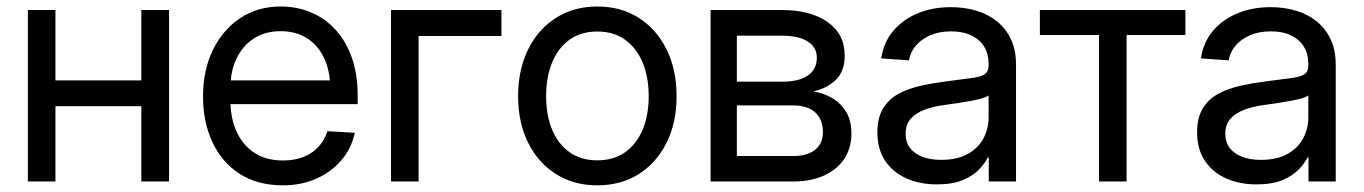

<svg xmlns="http://www.w3.org/2000/svg" viewBox="-20 -553 4155 585"><path d="M429.7 -308.1V-229.5H129.4V-308.1ZM148.9 -522.5V0H64.9V-522.5ZM495.1 -522.5V0H410.6V-522.5Z M841.8 11.7Q765.1 11.7 710.9 -22.9Q656.7 -57.6 627.7 -118.9Q598.6 -180.2 598.6 -259.3Q598.6 -339.4 628.7 -400.9Q658.7 -462.4 711.9 -497.8Q765.1 -533.2 835 -533.2Q886.2 -533.2 929.2 -514.6Q972.2 -496.1 1003.7 -460.9Q1035.2 -425.8 1052.5 -375.7Q1069.8 -325.7 1069.8 -261.7V-235.8H646V-308.1H1023.4L986.3 -282.2Q986.3 -335.4 968 -375Q949.7 -414.6 915.8 -436.3Q881.8 -458 835 -458Q788.1 -458 753.9 -436Q719.7 -414.1 700.9 -375.2Q682.1 -336.4 682.1 -285.6V-247.1Q682.1 -192.4 701.2 -151.1Q720.2 -109.9 755.9 -86.9Q791.5 -64 841.8 -64Q877.4 -64 905 -75Q932.6 -85.9 950.9 -106.2Q969.2 -126.5 977.5 -153.3L1061 -148.4Q1050.8 -100.6 1020 -64.7Q989.3 -28.8 943.6 -8.5Q897.9 11.7 841.8 11.7Z M1507.8 -522.5V-443.4H1255.4V0H1171.4V-522.5Z M1799.8 11.7Q1728 11.7 1673.6 -22.9Q1619.1 -57.6 1588.9 -118.7Q1558.6 -179.7 1558.6 -259.8Q1558.6 -340.3 1588.9 -401.9Q1619.1 -463.4 1673.6 -498.3Q1728 -533.2 1799.8 -533.2Q1872.6 -533.2 1926.8 -498.3Q1981 -463.4 2011.2 -401.9Q2041.5 -340.3 2041.5 -259.8Q2041.5 -179.7 2011.2 -118.7Q1981 -57.6 1926.8 -22.9Q1872.6 11.7 1799.8 11.7ZM1799.8 -64.5Q1850.1 -64.5 1885 -89.4Q1919.9 -114.3 1938.2 -158.4Q1956.5 -202.6 1956.5 -259.8Q1956.5 -317.9 1938.2 -362.1Q1919.9 -406.2 1885 -431.6Q1850.1 -457 1799.8 -457Q1750 -457 1715.1 -431.9Q1680.2 -406.7 1662.1 -362.3Q1644 -317.9 1644 -259.8Q1644 -202.1 1662.1 -158.2Q1680.2 -114.3 1715.1 -89.4Q1750 -64.5 1799.8 -64.5Z M2145 0V-522.5H2361.8Q2449.7 -522.5 2501.7 -485.8Q2553.7 -449.2 2553.7 -383.3Q2553.7 -336.9 2527.6 -310.5Q2501.5 -284.2 2458 -274.4Q2487.3 -270 2513.9 -255.1Q2540.5 -240.2 2557.4 -213.4Q2574.2 -186.5 2574.2 -146Q2574.2 -103 2553 -70.1Q2531.7 -37.1 2491.7 -18.6Q2451.7 0 2396 0ZM2225.1 -77.6H2396Q2439.9 -77.6 2463.6 -96.7Q2487.3 -115.7 2487.3 -149.9Q2487.3 -189.5 2463.6 -210.7Q2439.9 -231.9 2396 -231.9H2225.1ZM2225.1 -304.2H2364.7Q2414.6 -304.2 2441.7 -323.2Q2468.8 -342.3 2468.8 -377Q2468.8 -409.2 2440.9 -426.8Q2413.1 -444.3 2361.8 -444.3H2225.1Z M2834.5 8.8Q2783.2 8.8 2742.2 -9.3Q2701.2 -27.3 2677.2 -62.7Q2653.3 -98.1 2653.3 -149.9Q2653.3 -194.8 2670.9 -223.1Q2688.5 -251.5 2718 -267.3Q2747.6 -283.2 2784.7 -291.5Q2821.8 -299.8 2860.4 -304.7Q2909.2 -311.5 2938.2 -314.9Q2967.3 -318.4 2979.7 -326.4Q2992.2 -334.5 2992.2 -354V-358.4Q2992.2 -388.2 2979 -410.2Q2965.8 -432.1 2940.2 -444.8Q2914.6 -457.5 2877.9 -457.5Q2841.8 -457.5 2814 -445.3Q2786.1 -433.1 2769.8 -413.1Q2753.4 -393.1 2749.5 -369.1L2665 -375Q2671.9 -422.9 2700.7 -457.8Q2729.5 -492.7 2775.1 -512Q2820.8 -531.2 2877.4 -531.2Q2918.5 -531.2 2954.6 -520.5Q2990.7 -509.8 3017.8 -487.8Q3044.9 -465.8 3060.3 -433.1Q3075.7 -400.4 3075.7 -356.4V0H2992.7V-73.2H2989.7Q2980.5 -54.7 2961.9 -35.6Q2943.4 -16.6 2912.4 -3.9Q2881.3 8.8 2834.5 8.8ZM2847.2 -65.9Q2897.5 -65.9 2929.7 -84.5Q2961.9 -103 2977.1 -132.6Q2992.2 -162.1 2992.2 -195.8V-262.7Q2987.3 -257.8 2973.1 -253.7Q2959 -249.5 2939.2 -245.8Q2919.4 -242.2 2897.7 -238.8Q2876 -235.4 2856.4 -232.9Q2826.2 -229 2799.3 -219.5Q2772.5 -210 2755.9 -192.4Q2739.3 -174.8 2739.3 -145Q2739.3 -120.1 2752.4 -102.5Q2765.6 -85 2790 -75.4Q2814.5 -65.9 2847.2 -65.9Z M3328.6 0V-446.3H3148.4V-522.5H3591.8V-446.3H3412.6V0Z M3808.6 8.8Q3757.3 8.8 3716.3 -9.3Q3675.3 -27.3 3651.4 -62.7Q3627.4 -98.1 3627.4 -149.9Q3627.4 -194.8 3645 -223.1Q3662.6 -251.5 3692.1 -267.3Q3721.7 -283.2 3758.8 -291.5Q3795.9 -299.8 3834.5 -304.7Q3883.3 -311.5 3912.4 -314.9Q3941.4 -318.4 3953.9 -326.4Q3966.3 -334.5 3966.3 -354V-358.4Q3966.3 -388.2 3953.1 -410.2Q3939.9 -432.1 3914.3 -444.8Q3888.7 -457.5 3852.1 -457.5Q3815.9 -457.5 3788.1 -445.3Q3760.3 -433.1 3743.9 -413.1Q3727.5 -393.1 3723.6 -369.1L3639.2 -375Q3646 -422.9 3674.8 -457.8Q3703.6 -492.7 3749.3 -512Q3794.9 -531.2 3851.6 -531.2Q3892.6 -531.2 3928.7 -520.5Q3964.8 -509.8 3991.9 -487.8Q4019 -465.8 4034.4 -433.1Q4049.8 -400.4 4049.8 -356.4V0H3966.8V-73.2H3963.9Q3954.6 -54.7 3936 -35.6Q3917.5 -16.6 3886.5 -3.9Q3855.5 8.8 3808.6 8.8ZM3821.3 -65.9Q3871.6 -65.9 3903.8 -84.5Q3936 -103 3951.2 -132.6Q3966.3 -162.1 3966.3 -195.8V-262.7Q3961.4 -257.8 3947.3 -253.7Q3933.1 -249.5 3913.3 -245.8Q3893.6 -242.2 3871.8 -238.8Q3850.1 -235.4 3830.6 -232.9Q3800.3 -229 3773.4 -219.5Q3746.6 -210 3730 -192.4Q3713.4 -174.8 3713.4 -145Q3713.4 -120.1 3726.6 -102.5Q3739.7 -85 3764.2 -75.4Q3788.6 -65.9 3821.3 -65.9Z"/></svg>

Font: Inter 28pt
Style: Regular
Weight: 400
Designer: Rasmus Andersson
Foundry: rsms
Version: Version 4.001;git-66647c0bb